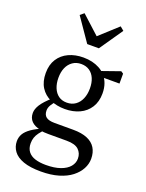

<svg xmlns="http://www.w3.org/2000/svg" viewBox="-177 -824 873 1148"><g transform="rotate(20 259.0 -249.5)"><path d="M232 240Q164 240 120.5 224.5Q77 209 56.5 181Q36 153 36 118Q36 93 48 72Q60 51 89 30.5Q118 10 168 -10L174 -4Q154 15 141.5 32Q129 49 123.5 65.5Q118 82 118 102Q118 134 134 154.5Q150 175 179 184Q208 193 247 193Q302 193 339.5 179.5Q377 166 396 143Q415 120 415 92Q415 58 392 36Q369 14 315 14H198Q185 14 171 13Q157 12 145 10V7Q107 -1 87.5 -21Q68 -41 68 -73Q68 -98 86 -126.5Q104 -155 148 -194V-205L182 -190Q160 -167 150 -149.5Q140 -132 140 -115Q140 -87 157 -74Q174 -61 210 -61H329Q384 -61 419.5 -46Q455 -31 472.5 -2.5Q490 26 490 66Q490 99 473.5 130Q457 161 425 186Q393 211 344.5 225.5Q296 240 232 240ZM239 -160Q187 -160 146 -178.5Q105 -197 82 -233.5Q59 -270 59 -324Q59 -377 82.5 -413.5Q106 -450 147 -469Q188 -488 240 -488Q270 -488 295.5 -482Q321 -476 342.5 -464.5Q364 -453 380 -436L382 -434Q400 -414 410 -386.5Q420 -359 420 -324Q420 -272 396.5 -235Q373 -198 332 -179Q291 -160 239 -160ZM237 -200Q269 -200 292 -216.5Q315 -233 327 -261.5Q339 -290 339 -327Q339 -363 327.5 -390Q316 -417 294 -432Q272 -447 241 -447Q210 -447 187 -431Q164 -415 152 -387.5Q140 -360 140 -323Q140 -287 151.5 -259Q163 -231 184.5 -215.5Q206 -200 237 -200ZM343 -415V-442H349L480 -488L495 -478V-415ZM155 -739 312 -596H228L385 -739L409 -719L307 -571H233L131 -719Z"/></g></svg>

Font: Source Serif 4 Variable
Style: Regular
Weight: 400
Designer: Frank Grießhammer
Foundry: Adobe
Version: Version 4.005;hotconv 1.1.0;makeotfexe 2.6.0